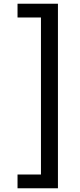

<svg xmlns="http://www.w3.org/2000/svg" viewBox="-20 -801 426 1021"><path d="M73.2 200.2V127H197.8V-708H73.2V-781.2H288.1V200.2Z"/></svg>

Font: Lesson One
Style: Regular
Weight: 400
Designer: But Ko, Victor Gaultney, Annie Olsen, Julie Remington, Don Collingsworth, Eric Hays, Becca Hirsbrunner
Version: Version 1.100